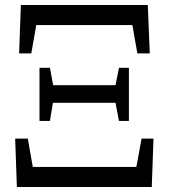

<svg xmlns="http://www.w3.org/2000/svg" viewBox="-20 -753 679 773"><path d="M126 -652H513L533 -538H583L575 -733H64L57 -538H106ZM194 -410 181 -480H139V-266H181L193 -339H445L459 -266H499V-480H459L445 -410ZM550 -195 529 -81H112L92 -195H41L48 0H591L598 -195Z"/></svg>

Font: Source Han Serif JP Medium
Style: Regular
Weight: 500
Designer: Ryoko NISHIZUKA 西塚涼子 (kana & ideographs); Frank Grießhammer (Latin, Greek & Cyrillic); Wenlong ZHANG 张文龙 (bopomofo); San
Foundry: Adobe Systems Incorporated
Version: Version 1.001;PS 1.001;hotconv 16.6.54;makeotf.lib2.5.65590